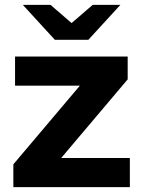

<svg xmlns="http://www.w3.org/2000/svg" viewBox="-20 -771 583 791"><path d="M344 -607 476 -751H362L275 -676L188 -751H74L206 -607ZM232 -120 506 -444V-538H42V-418H309L35 -94V0H515V-120Z"/></svg>

Font: Montserrat Lite
Style: Bold
Weight: 700
Designer: Julieta Ulanovsky
Foundry: Julieta Ulanovsky
Version: Version 7.200;PS 007.200;hotconv 1.0.88;makeotf.lib2.5.64775